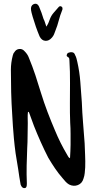

<svg xmlns="http://www.w3.org/2000/svg" viewBox="-20 -1024 511 1023"><path d="M129 -428Q127 -412 127.5 -397.5Q128 -383 128 -367Q127 -333 127 -300Q127 -267 125 -235Q123 -188 122 -141.5Q121 -95 123 -49V-44Q123 -23 113 -22Q98 -19 90 -40Q86 -60 83 -81Q80 -102 77 -122Q73 -144 70 -165Q67 -186 63 -208Q60 -228 58 -248Q56 -268 54 -287Q48 -354 45 -415Q41 -474 39.5 -533Q38 -592 38 -652Q38 -671 40.5 -690Q43 -709 48 -728Q50 -733 51 -737Q52 -741 56 -745Q65 -761 82 -763Q99 -765 111 -751Q118 -744 124 -735.5Q130 -727 134 -716Q153 -670 168.5 -623.5Q184 -577 198 -530Q214 -478 233 -428Q252 -378 273 -329Q287 -295 303 -263Q319 -231 338 -199Q341 -195 343.5 -189.5Q346 -184 353 -181Q354 -200 355 -218Q356 -236 356 -253Q356 -282 356 -311.5Q356 -341 354 -370Q352 -423 352.5 -476Q353 -529 353 -581Q353 -612 352.5 -641.5Q352 -671 350 -700Q350 -707 349 -712Q348 -717 341 -721Q334 -724 335.5 -731Q337 -738 342 -742Q353 -747 364.5 -745.5Q376 -744 380 -731Q385 -722 387.5 -712.5Q390 -703 392 -694Q404 -641 408 -587Q412 -533 416 -479Q418 -424 422.5 -370Q427 -316 431 -260Q432 -228 433.5 -196.5Q435 -165 434 -133Q433 -117 431.5 -102Q430 -87 425 -73Q418 -47 395 -38Q372 -29 348 -41Q338 -47 330 -55.5Q322 -64 314 -74Q292 -99 273 -127Q254 -155 237 -184Q216 -225 197 -267.5Q178 -310 161 -353Q154 -371 148 -388.5Q142 -406 135 -424Q134 -425 133.5 -426.5Q133 -428 129 -428ZM227 -882Q234 -893 238 -902Q242 -911 245 -920Q252 -940 265.5 -955.5Q279 -971 293 -987Q299 -993 305 -990Q313 -988 313 -978Q313 -972 311 -969Q300 -942 293 -914.5Q286 -887 275 -860Q272 -851 268 -841.5Q264 -832 257 -824Q241 -805 221.5 -806.5Q202 -808 191 -830Q180 -856 171 -882Q162 -908 154 -935Q153 -940 151 -946Q149 -952 148 -957Q146 -963 145.5 -969.5Q145 -976 145 -981Q147 -1000 166 -1004Q180 -1006 188 -989Q195 -973 201 -956.5Q207 -940 212 -923Q217 -914 220 -903.5Q223 -893 227 -882Z"/></svg>

Font: Delicious Handrawn
Style: Regular
Weight: 400
Designer: Agung Rohmat
Foundry: Agung Rohmat
Version: Version 1.002; ttfautohint (v1.8.4.7-5d5b);gftools[0.9.27]